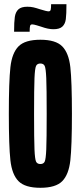

<svg xmlns="http://www.w3.org/2000/svg" viewBox="-20 -885 384 913"><path d="M22 -344Q22 -498 29.5 -565.5Q37 -633 68 -664.5Q99 -696 172 -696Q245 -696 276 -664.5Q307 -633 314.5 -565.5Q322 -498 322 -344Q322 -190 314.5 -122.5Q307 -55 276 -23.5Q245 8 172 8Q99 8 68 -23.5Q37 -55 29.5 -122.5Q22 -190 22 -344ZM202 -344Q202 -467 200 -513.5Q198 -560 192.5 -571.5Q187 -583 172 -583Q157 -583 151.5 -571.5Q146 -560 144 -513.5Q142 -467 142 -344Q142 -221 144 -174.5Q146 -128 151.5 -116.5Q157 -105 172 -105Q187 -105 192.5 -116.5Q198 -128 200 -174.5Q202 -221 202 -344ZM110 -853Q126 -853 139 -850Q152 -847 170 -841Q202 -831 211 -831Q219 -831 221 -838.5Q223 -846 223 -865H296Q296 -817 293 -794Q290 -771 276.5 -758.5Q263 -746 234 -746Q209 -746 176 -758Q170 -760 155 -764.5Q140 -769 133 -769Q125 -769 123 -761.5Q121 -754 121 -734H47Q47 -781 50.5 -804.5Q54 -828 67.5 -840.5Q81 -853 110 -853Z"/></svg>

Font: Saira Ultra Condensed ExtraBold
Style: Regular
Weight: 800
Width: 1
Designer: Hector Gatti with collaboration of the Omnibus-Type team
Foundry: Omnibus-Type
Version: Version 1.001; ttfautohint (v1.8)